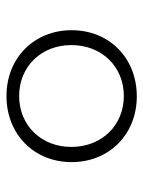

<svg xmlns="http://www.w3.org/2000/svg" viewBox="57 -502 452 607"><g transform="rotate(90 283.5 -198.0)"><path d="M283 8C404 8 492 -79 492 -198C492 -317 404 -404 284 -404C163 -404 75 -317 75 -198C75 -79 163 8 283 8ZM283 -32C190 -32 122 -102 122 -197C122 -293 190 -363 283 -363C376 -363 444 -293 444 -197C444 -102 376 -32 283 -32Z"/></g></svg>

Font: Sulaf Light
Style: Regular
Weight: 300
Designer: Bandar Raffah (Arabic) and Santiago Orozco (Latin)
Foundry: Caramella and Typemade
Version: Version 1.005;PS 001.005;hotconv 1.0.88;makeotf.lib2.5.64775